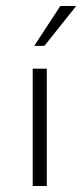

<svg xmlns="http://www.w3.org/2000/svg" viewBox="-20 -620 274 640"><path d="M234 -600H181L94 -467H128ZM89 -391V0H136V-391Z"/></svg>

Font: Sulaf Light
Style: Regular
Weight: 300
Designer: Bandar Raffah (Arabic) and Santiago Orozco (Latin)
Foundry: Caramella and Typemade
Version: Version 1.005;PS 001.005;hotconv 1.0.88;makeotf.lib2.5.64775